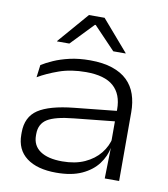

<svg xmlns="http://www.w3.org/2000/svg" viewBox="-80 -755 730 835"><g transform="rotate(10 285.5 -338.0)"><path d="M436.5 0 439.5 -135 437 -147.5V-283L437.5 -305Q437.5 -372 398.2 -406.8Q359 -441.5 276.5 -441.5Q210.5 -441.5 158.2 -423Q106 -404.5 68 -382L75 -437Q95.5 -450 125.5 -463.2Q155.5 -476.5 195.5 -485.8Q235.5 -495 285 -495Q342.5 -495 383.5 -481.2Q424.5 -467.5 450.2 -442.5Q476 -417.5 488 -382.2Q500 -347 500 -303.5V0ZM223.5 12Q139.5 12 92.8 -23.2Q46 -58.5 46 -125V-134.5Q46 -203 95.2 -235.8Q144.5 -268.5 252 -279.5L446.5 -299.5L449 -253.5L259 -234Q177.5 -226 143.5 -204.8Q109.5 -183.5 109.5 -139V-132Q109.5 -87.5 143.8 -64.2Q178 -41 241 -41Q298 -41 339.8 -60Q381.5 -79 407 -110.8Q432.5 -142.5 440.5 -181.5L452.5 -135.5H439.5Q432.5 -97.5 407.2 -63.8Q382 -30 336.8 -9Q291.5 12 223.5 12ZM245.5 -688H314.5L431.5 -552.5V-551H377L282 -650.5H278.5L183 -551H128.5V-552.5Z"/></g></svg>

Font: Anek Gujarati SemiExpanded Light
Style: Regular
Weight: 300
Width: 6
Designer: Mrunmayee Ghaisas (Gujarati), Yesha Goshar (Latin)
Foundry: Ek Type
Version: Version 1.003